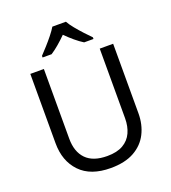

<svg xmlns="http://www.w3.org/2000/svg" viewBox="-167 -1066 1064 1198"><g transform="rotate(-20 365.5 -467.0)"><path d="M640 -252Q640 -178 610 -118.5Q580 -59 518.5 -24.5Q457 10 362 10Q229 10 159.5 -62.5Q90 -135 90 -254V-714H180V-251Q180 -164 226.5 -116Q273 -68 367 -68Q432 -68 472.5 -91.5Q513 -115 532 -156.5Q551 -198 551 -252V-714H640ZM410 -944Q422 -922 444.5 -894.5Q467 -867 491.5 -840.5Q516 -814 535 -795V-784H473Q447 -800 419 -823.5Q391 -847 364 -874Q337 -847 310 -824Q283 -801 257 -784H197V-795Q216 -815 239.5 -841Q263 -867 285 -894.5Q307 -922 320 -944Z"/></g></svg>

Font: Noto Sans Sinhala
Style: Regular
Weight: 400
Designer: Jelle Bosma - Monotype Design Team
Foundry: Monotype Imaging Inc.
Version: Version 2.006